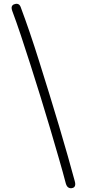

<svg xmlns="http://www.w3.org/2000/svg" viewBox="-20 -862 463 1018"><path d="M92 -818Q113 -762 138 -689Q163 -616 189 -532.5Q215 -449 242 -362.5Q269 -276 293.5 -192.5Q318 -109 339.5 -34.5Q361 40 376 97Q381 114 377.5 123.5Q374 133 363 135Q354 138 344 133Q334 128 329 111Q314 53 292.5 -21Q271 -95 246.5 -178.5Q222 -262 195 -348.5Q168 -435 141.5 -518.5Q115 -602 90.5 -675Q66 -748 45 -804Q39 -821 43.5 -829.5Q48 -838 58 -840Q69 -844 78 -839.5Q87 -835 92 -818Z"/></svg>

Font: Playpen Sans ExtraLight
Style: Regular
Weight: 250
Designer: Laura Meseguer, Veronika Burian, José Scaglione
Foundry: TypeTogether
Version: Version 1.001